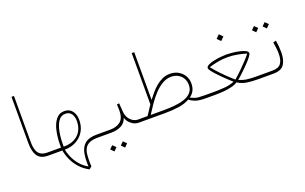

<svg xmlns="http://www.w3.org/2000/svg" viewBox="-98 -1103 2897 1821"><g transform="rotate(-20 1350.5 -193.0)"><path d="M88.9 -643.1H113.8V-176.3Q113.8 -99.6 141.4 -64.9Q168.9 -30.3 227.1 -30.3H256.8V0H227.1Q150.9 0 119.9 -44.9Q88.9 -89.8 88.9 -174.3Z M237.3 0V-30.3H365.7V-52.7Q365.7 -129.9 380.1 -196.5Q394.5 -263.2 427 -304.2Q459.5 -345.2 513.2 -345.2Q563 -345.2 590.6 -309.3Q618.2 -273.4 618.2 -218.3Q618.2 -152.3 588.4 -103Q558.6 -53.7 507.6 -26.6Q456.5 0.5 392.6 0.5Q397.5 29.8 414.8 72Q432.1 114.3 465.1 156.2Q498 198.2 549.3 227.1Q544.9 149.4 556.6 91.6Q568.4 33.7 607.7 1.7Q647 -30.3 724.6 -30.3H754.9V0H724.6Q670.4 0 639.6 14.9Q608.9 29.8 594.7 55.9Q580.6 82 577.1 116Q573.7 149.9 573.7 188Q573.7 195.8 574.5 210.7Q575.2 225.6 575.7 234.9L549.3 256.8Q491.7 225.6 454.3 182.4Q417 139.2 396.2 91.6Q375.5 43.9 368.2 0ZM512.2 -317.9Q469.2 -317.9 442.9 -280.5Q416.5 -243.2 404.5 -182.9Q392.6 -122.6 392.6 -52.7V-29.8Q487.8 -29.8 540.5 -80.6Q593.3 -131.3 593.3 -218.3Q593.3 -259.3 573.7 -288.6Q554.2 -317.9 512.2 -317.9Z M734.9 -30.3H860.8Q926.3 -30.3 966.1 -61.8Q1005.9 -93.3 1006.3 -172.4Q1006.3 -208 1003.9 -233.4L1027.3 -236.3L1033.2 -152.8Q1035.6 -113.8 1052.5 -86.4Q1069.3 -59.1 1093.8 -44.7Q1118.2 -30.3 1143.1 -30.3H1171.9V0H1143.1Q1106.9 0 1080.1 -17.3Q1053.2 -34.7 1038.1 -56.9Q1022.9 -79.1 1021.5 -93.3Q1007.3 -45.9 964.8 -22.9Q922.4 0 859.9 0H734.9ZM937 114.3 968.8 145.5 937 177.7 905.3 145.5ZM829.6 114.3 861.3 145.5 829.6 177.7 797.9 145.5Z M1574.7 -335Q1620.6 -335 1657 -314.5Q1693.4 -293.9 1714.6 -259Q1735.8 -224.1 1735.8 -181.6Q1735.8 -136.2 1719 -106.2Q1702.1 -76.2 1675.3 -57.6Q1699.7 -45.9 1717.5 -40Q1735.4 -34.2 1757.6 -32.2Q1779.8 -30.3 1815.9 -30.3H1846.7V0H1815.9Q1752.9 0 1718 -11.7Q1683.1 -23.4 1654.3 -45.4Q1606.9 -18.1 1542.5 -9Q1478 0 1404.3 0H1152.3V-30.3H1239.3Q1251.5 -50.8 1270.8 -78.1Q1290 -105.5 1302.2 -126V-643.1H1327.6V-161.1Q1348.1 -188.5 1373.5 -218.8Q1398.9 -249 1429.4 -275.4Q1460 -301.8 1496.3 -318.4Q1532.7 -335 1574.7 -335ZM1577.6 -304.7Q1527.8 -304.7 1483.9 -278.3Q1439.9 -252 1401.6 -210.2Q1363.3 -168.5 1330.8 -120.6Q1298.3 -72.8 1271 -30.3H1402.3Q1456.5 -30.3 1510.7 -35.2Q1564.9 -40 1609.6 -54.7Q1654.3 -69.3 1681.4 -98.4Q1708.5 -127.4 1708.5 -175.8Q1708.5 -232.4 1670.7 -268.6Q1632.8 -304.7 1577.6 -304.7Z M2139.2 -528.3 2173.3 -494.1 2139.2 -460 2105 -494.1ZM2140.6 -323.7Q2163.6 -323.7 2198.5 -320.3Q2233.4 -316.9 2268.3 -309.3Q2303.2 -301.8 2326.9 -290Q2350.6 -278.3 2350.6 -261.2Q2350.6 -251 2335.4 -230.5Q2320.3 -210 2296.6 -184.6Q2272.9 -159.2 2246.8 -133.8Q2220.7 -108.4 2198.2 -88.1Q2175.8 -67.9 2164.1 -58.1Q2207.5 -40 2246.3 -35.2Q2285.2 -30.3 2340.3 -30.3H2418.9V0H2340.3Q2279.8 0 2230.7 -7.8Q2181.6 -15.6 2140.6 -42.5Q2115.2 -25.4 2076.9 -16.1Q2038.6 -6.8 1994.6 -3.4Q1950.7 0 1909.2 0H1827.1V-30.3H1909.7Q1968.3 -30.3 2020.5 -34.7Q2072.8 -39.1 2117.2 -58.1Q2105 -68.4 2082.5 -89.1Q2060.1 -109.9 2033.9 -135.3Q2007.8 -160.6 1984.4 -186Q1960.9 -211.4 1945.8 -231.7Q1930.7 -252 1930.7 -261.2Q1930.7 -278.3 1954.3 -290.3Q1978 -302.2 2012.9 -309.6Q2047.9 -316.9 2082.8 -320.3Q2117.7 -323.7 2140.6 -323.7ZM2140.6 -295.9Q2091.3 -295.9 2041.3 -286.4Q1991.2 -276.9 1952.1 -264.2Q1987.3 -219.7 2027.3 -178.5Q2067.4 -137.2 2099.1 -108.2Q2130.9 -79.1 2140.6 -70.8Q2147.9 -76.7 2168.2 -95Q2188.5 -113.3 2216.3 -140.4Q2244.1 -167.5 2274.2 -199.5Q2304.2 -231.4 2330.1 -264.2Q2291.5 -276.9 2241 -286.4Q2190.4 -295.9 2140.6 -295.9Z M2586.9 -487.8 2618.7 -456.5 2586.9 -424.3 2555.2 -456.5ZM2479.5 -487.8 2511.2 -456.5 2479.5 -424.3 2447.8 -456.5ZM2399.4 -30.3H2499Q2562.5 -30.3 2586.7 -64.5Q2610.8 -98.6 2610.8 -159.7Q2610.8 -184.6 2607.4 -217Q2604 -249.5 2598.6 -278.8L2627 -286.1Q2632.3 -259.3 2635.3 -226.1Q2638.2 -192.9 2638.2 -167.5Q2638.2 -87.9 2607.4 -43.9Q2576.7 0 2500 0H2399.4Z"/></g></svg>

Font: Vazirmatn FD Thin
Style: Regular
Weight: 100
Designer: Saber Rastikerdar
Foundry: Saber Rastikerdar
Version: Version 33.003